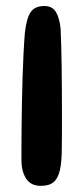

<svg xmlns="http://www.w3.org/2000/svg" viewBox="-20 -613 280 640"><path d="M116 6.5Q83 6.5 67.2 -17.5Q51.5 -41.5 51.5 -79.5Q51.5 -95.5 51.5 -124.5Q51.5 -153.5 52 -191Q52.5 -228.5 53.2 -270.5Q54 -312.5 55.2 -355Q56.5 -397.5 58.5 -436Q60.5 -474.5 63 -504.5Q68.5 -553 82.5 -573Q96.5 -593 128 -593Q154.5 -593 166.5 -572.8Q178.5 -552.5 182 -517.5Q183 -496 184 -463.5Q185 -431 185.5 -392.5Q186 -354 186.2 -313.8Q186.5 -273.5 186.5 -236.2Q186.5 -199 186.5 -168.8Q186.5 -138.5 186 -120.5Q186 -73 179.5 -45.2Q173 -17.5 158.2 -5.5Q143.5 6.5 116 6.5Z"/></svg>

Font: Gluten Thin
Style: Regular
Weight: 400
Version: Version 1.300